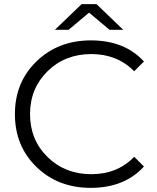

<svg xmlns="http://www.w3.org/2000/svg" viewBox="-20 -901 759 927"><path d="M410 -840 311 -757H245L374 -881H446L575 -757H509ZM421 -60Q547 -60 628 -144L675 -97Q581 6 418 6Q260 6 156 -95Q52 -196 52 -350Q52 -504 156.5 -605Q261 -706 419 -706Q582 -706 675 -604L628 -557Q546 -640 421 -640Q294 -640 209.5 -557Q125 -474 125 -350Q125 -226 209.5 -143Q294 -60 421 -60Z"/></svg>

Font: Montserrat Alternates
Style: Regular
Weight: 400
Designer: Julieta Ulanovsky
Foundry: Julieta Ulanovsky
Version: Version 7.200;PS 007.200;hotconv 1.0.88;makeotf.lib2.5.64775